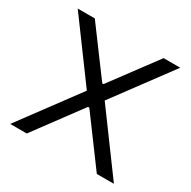

<svg xmlns="http://www.w3.org/2000/svg" viewBox="-154 -838 983 988"><g transform="rotate(30 337.5 -344.0)"><path d="M29.1 0 285.1 -345.5 33.1 -688H134.6L335.1 -417.7H342.6L543.5 -688H642.4L390 -347.5L645.4 0H543.9L339.9 -276H331.9L127.5 0Z"/></g></svg>

Font: Saira Thin
Style: Regular
Weight: 100
Designer: Hector Gatti with collaboration of the Omnibus-Type team
Foundry: Omnibus-Type
Version: Version 1.101